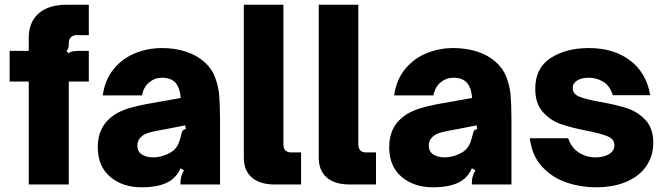

<svg xmlns="http://www.w3.org/2000/svg" viewBox="-20 -783 2828 815"><path d="M102 0V-437H21V-567H102V-622Q102 -689 144 -726Q186 -763 264 -763H357V-634H305Q292 -634 282 -626Q272 -618 272 -597V-593Q272 -576 262 -567L272 -557Q282 -567 313 -567H357V-437H272V0Z M395 -159Q395 -249 466 -296Q493 -313 525.5 -323Q558 -333 600 -341L747 -367Q744 -410 724 -433Q705 -453 667 -453Q637 -453 613 -433Q589 -413 583 -378H416Q426 -446 463.5 -491Q501 -536 554.5 -557.5Q608 -579 668 -579Q720 -579 765.5 -565Q811 -551 844 -523Q877 -495 892 -457Q907 -419 910.5 -378Q914 -337 914 -269V0H746V-9Q746 -35 761 -60L746 -69Q734 -38 705 -17Q662 12 581 12Q500 12 447.5 -32.5Q395 -77 395 -159ZM691 -129Q716 -140 728 -157Q741 -173 750 -214Q752 -224 756 -229Q760 -234 769 -235L766 -251L680 -234L647 -228Q619 -223 603.5 -217Q588 -211 578 -201Q563 -186 563 -165Q563 -140 582 -127.5Q601 -115 630 -115Q660 -115 691 -129Z M1145 0Q1083 0 1049 -29.5Q1015 -59 1015 -113V-763H1183V-171Q1183 -136 1216 -136H1258V0Z M1463 0Q1401 0 1367 -29.5Q1333 -59 1333 -113V-763H1501V-171Q1501 -136 1534 -136H1576V0Z M1632 -159Q1632 -249 1703 -296Q1730 -313 1762.5 -323Q1795 -333 1837 -341L1984 -367Q1981 -410 1961 -433Q1942 -453 1904 -453Q1874 -453 1850 -433Q1826 -413 1820 -378H1653Q1663 -446 1700.5 -491Q1738 -536 1791.5 -557.5Q1845 -579 1905 -579Q1957 -579 2002.5 -565Q2048 -551 2081 -523Q2114 -495 2129 -457Q2144 -419 2147.5 -378Q2151 -337 2151 -269V0H1983V-9Q1983 -35 1998 -60L1983 -69Q1971 -38 1942 -17Q1899 12 1818 12Q1737 12 1684.5 -32.5Q1632 -77 1632 -159ZM1928 -129Q1953 -140 1965 -157Q1978 -173 1987 -214Q1989 -224 1993 -229Q1997 -234 2006 -235L2003 -251L1917 -234L1884 -228Q1856 -223 1840.5 -217Q1825 -211 1815 -201Q1800 -186 1800 -165Q1800 -140 1819 -127.5Q1838 -115 1867 -115Q1897 -115 1928 -129Z M2229 -196H2392Q2405 -156 2437 -135.5Q2469 -115 2508 -115Q2543 -115 2565.5 -129Q2588 -143 2588 -166Q2588 -192 2560 -204Q2532 -216 2471 -228Q2404 -241 2360 -256.5Q2316 -272 2284 -308Q2252 -344 2252 -406Q2252 -494 2317 -536.5Q2382 -579 2480 -579Q2585 -579 2654.5 -526.5Q2724 -474 2740 -379H2581Q2570 -417 2542 -435Q2514 -453 2479 -453Q2448 -453 2429.5 -441Q2411 -429 2411 -410Q2411 -384 2439.5 -372.5Q2468 -361 2530 -350Q2598 -338 2643 -323Q2688 -308 2720.5 -273Q2753 -238 2753 -177Q2753 -121 2723.5 -78Q2694 -35 2639 -11.5Q2584 12 2510 12Q2445 12 2384.5 -8.5Q2324 -29 2281 -75.5Q2238 -122 2229 -196Z"/></svg>

Font: Open Sauce Sans Black
Style: Regular
Weight: 900
Designer: Alfredo Marco Pradil
Foundry: Creative Sauce Fz LLC
Version: Version 1.477